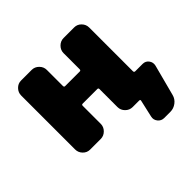

<svg xmlns="http://www.w3.org/2000/svg" viewBox="-168 -691 1022 1022"><g transform="rotate(-45 342.5 -180.0)"><path d="M639 -125Q661 -125 673.5 -108Q686 -91 681 -70L635 105Q629 129 608.5 144.5Q588 160 563 160H517Q495 160 481.5 143Q468 126 473 105L495 8Q497 0 488 0H439Q416 0 399 -17Q382 -34 382 -57V-193Q382 -201 374 -201H264Q256 -201 256 -193V-57Q256 -34 239 -17Q222 0 199 0H119Q96 0 79.5 -17Q63 -34 63 -57V-463Q63 -486 79.5 -503Q96 -520 119 -520H199Q222 -520 239 -503Q256 -486 256 -463V-342Q256 -333 264 -333H374Q382 -333 382 -342V-463Q382 -486 399 -503Q416 -520 439 -520H519Q542 -520 558.5 -503Q575 -486 575 -463V-134Q575 -125 584 -125Z"/></g></svg>

Font: Rounded Mplus 1c Black
Style: Regular
Weight: 900
Version: Version 1.059.20150529